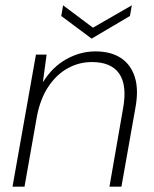

<svg xmlns="http://www.w3.org/2000/svg" viewBox="-20 -701 579 721"><path d="M27 0 115 -496H155L141 -392Q177 -450 229.5 -479Q282 -508 338 -508Q396 -508 433.5 -483.5Q471 -459 486 -412.5Q501 -366 489 -299L436 0H391L442 -293Q458 -380 428 -424Q398 -468 325 -468Q277 -468 235 -445Q193 -422 162.5 -377Q132 -332 119 -266L72 0ZM475 -681 468 -641 324 -556 210 -641 217 -681 329 -597Z"/></svg>

Font: DM Sans 24pt ExtraLight
Style: Italic
Weight: 250
Italic angle: -10°
Designer: Colophon Foundry, Jonny Pinhorn
Foundry: Colophon Foundry
Version: Version 4.004;gftools[0.9.30]